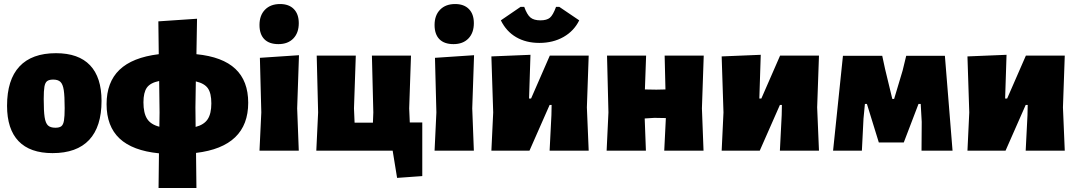

<svg xmlns="http://www.w3.org/2000/svg" viewBox="-20 -748 5350 953"><path d="M484 -247Q484 -119 422.5 -53.5Q361 12 241 12Q129 12 72 -47.5Q15 -107 15 -223Q15 -352 76.5 -418Q138 -484 258 -484Q370 -484 427 -424Q484 -364 484 -247ZM197 -257Q197 -196 201.5 -166.5Q206 -137 218 -125.5Q230 -114 255 -114Q275 -114 284.5 -121.5Q294 -129 297.5 -149.5Q301 -170 301 -211Q301 -271 296.5 -300.5Q292 -330 280 -341.5Q268 -353 244 -353Q224 -353 214 -345.5Q204 -338 200.5 -318Q197 -298 197 -257Z M953 11 955 185H767L769 13Q638 0 573.5 -60.5Q509 -121 509 -231Q509 -340 573 -401.5Q637 -463 768 -479L766 -642L958 -655L955 -479Q1085 -466 1148.5 -406Q1212 -346 1212 -238Q1212 -20 953 11ZM771 -119 772 -190 770 -346Q726 -337 709 -313Q692 -289 692 -240Q692 -187 710 -158.5Q728 -130 771 -119ZM1029 -235Q1029 -285 1012 -309.5Q995 -334 952 -344L950 -215L951 -118Q993 -129 1011 -156.5Q1029 -184 1029 -235Z M1277 -190 1270 -461 1464 -474 1455 -210 1463 0H1268ZM1463 -633Q1463 -585 1436 -557Q1409 -529 1362 -529Q1316 -529 1292 -553.5Q1268 -578 1268 -624Q1268 -672 1295.5 -700Q1323 -728 1370 -728Q1414 -728 1438.5 -703Q1463 -678 1463 -633Z M2076 -140V126L1951 135L1929 0H1550L1559 -190L1552 -472H1746L1737 -210L1740 -139H1831L1833 -190L1826 -472H2020L2011 -210L2014 -140Z M2146 -190 2139 -461 2333 -474 2324 -210 2332 0H2137ZM2332 -633Q2332 -585 2305 -557Q2278 -529 2231 -529Q2185 -529 2161 -553.5Q2137 -578 2137 -624Q2137 -672 2164.5 -700Q2192 -728 2239 -728Q2283 -728 2307.5 -703Q2332 -678 2332 -633Z M2428 -190 2419 -468 2613 -476 2606 -259H2616L2709 -472H2902L2893 -215L2902 0H2708L2717 -177L2718 -227H2708L2608 0H2419ZM2855 -647Q2829 -594 2777 -564.5Q2725 -535 2657 -535Q2591 -535 2542 -563.5Q2493 -592 2466 -647L2564 -714H2582Q2596 -675 2613 -661Q2630 -647 2662 -647Q2694 -647 2709.5 -660Q2725 -673 2740 -714H2756Z M3464 -210 3472 0H3277L3285 -162L3228 -163L3180 -160L3186 0H2991L3000 -190L2993 -472H3187L3181 -304L3238 -303L3283 -304L3279 -472H3473Z M3571 -190 3562 -468 3756 -476 3749 -259H3759L3852 -472H4045L4036 -215L4045 0H3851L3860 -177L3861 -227H3851L3751 0H3562Z M4164 -471H4359L4373 -406L4409 -257H4418L4460 -397L4478 -471H4670L4708 0H4554L4555 -143L4550 -232H4539L4466 -41H4342L4283 -232H4273L4266 -159L4258 0H4115Z M4791 -190 4782 -468 4976 -476 4969 -259H4979L5072 -472H5265L5256 -215L5265 0H5071L5080 -177L5081 -227H5071L4971 0H4782Z"/></svg>

Font: Luna Sans Black
Style: Regular
Weight: 900
Designer: Juan Pablo del Peral
Foundry: Huerta Tipografica
Version: Version 2.001; ttfautohint (v1.5)